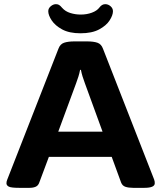

<svg xmlns="http://www.w3.org/2000/svg" viewBox="-20 -901 775 923"><path d="M72 2Q33 2 22 -4Q11 -10 11 -20Q11 -29 15 -38L261 -667Q269 -689 288 -695.5Q307 -702 338 -702H398Q430 -702 448.5 -695.5Q467 -689 475 -667L721 -38Q723 -33 723.5 -28.5Q724 -24 724 -20Q724 2 674 2H620Q598 2 583 -3Q568 -8 562 -24L517 -147H215L169 -24Q164 -9 152 -3.5Q140 2 122 2ZM346 -501 260 -268H473L388 -501Q382 -517 377 -533Q372 -549 369 -565H365Q362 -549 357 -533Q352 -517 346 -501ZM367 -741Q313 -741 279 -759.5Q245 -778 228.5 -803Q212 -828 212 -847Q212 -861 224 -871Q236 -881 249 -881Q257 -881 263.5 -877.5Q270 -874 279 -863Q294 -846 318 -838.5Q342 -831 368 -831Q397 -831 421.5 -840Q446 -849 458 -865Q470 -881 486 -881Q500 -881 511.5 -871Q523 -861 523 -847Q523 -828 507 -803Q491 -778 456.5 -759.5Q422 -741 367 -741Z"/></svg>

Font: Asap Expanded
Style: Bold
Weight: 700
Width: 7
Designer: Pablo Cosgaya
Foundry: Omnibus-Type
Version: Version 3.001; ttfautohint (v1.8.4.7-5d5b)